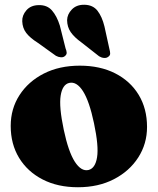

<svg xmlns="http://www.w3.org/2000/svg" viewBox="-20 -773 664 807"><path d="M315.5 -497Q400.5 -497 464 -464.8Q527.5 -432.5 562.8 -374.5Q598 -316.5 598 -239.5Q598 -168.5 561 -111Q524 -53.5 458.8 -19.8Q393.5 14 307.5 14Q222.5 14 159 -18.8Q95.5 -51.5 60.2 -109.5Q25 -167.5 25 -243.5Q25 -316 62 -373.2Q99 -430.5 164.2 -463.8Q229.5 -497 315.5 -497ZM352 -58.5Q380.5 -65.5 388 -112Q395.5 -158.5 375 -255.5Q355.5 -348 328.8 -389.8Q302 -431.5 271 -424.5Q242.5 -418 235 -371.2Q227.5 -324.5 248 -227.5Q267.5 -135 294.5 -93.2Q321.5 -51.5 352 -58.5ZM419 -662 440 -566.5Q443 -556 443 -547.8Q443 -539.5 434.5 -534Q427.5 -528.5 416.8 -529.5Q406 -530.5 396.5 -536.5L322.5 -594.5Q292 -616.5 277.2 -638Q262.5 -659.5 262 -688Q262.5 -713 282 -733.2Q301.5 -753.5 334.5 -753Q370.5 -752.5 389.8 -727.8Q409 -703 419 -662ZM231.5 -665.5 255.5 -570Q259.5 -560.5 260.2 -552.2Q261 -544 253 -537.5Q246.5 -531.5 235.8 -532.2Q225 -533 215 -538.5L139 -593Q106.5 -613.5 90.5 -634.2Q74.5 -655 73.5 -683.5Q72.5 -708.5 91 -729.8Q109.5 -751 142.5 -751.5Q178 -752.5 198.5 -729Q219 -705.5 231.5 -665.5Z"/></svg>

Font: Fraunces 9pt S000 Black
Style: Regular
Weight: 900
Version: Version 1.000; ttfautohint (v1.8.3)